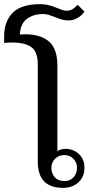

<svg xmlns="http://www.w3.org/2000/svg" viewBox="-61 -900 434 930"><path d="M122 -117V-589Q122 -648 92 -671Q62 -694 -3 -694Q-21 -694 -41 -692V-723Q-41 -797 1 -838.5Q43 -880 134 -880Q172 -880 216 -861Q228 -856 240 -852Q252 -848 262 -848Q276 -848 287.5 -854Q299 -860 315 -877L348 -844Q336 -825 314.5 -813Q293 -801 272 -801Q254 -801 239.5 -805Q225 -809 206 -817Q188 -824 175 -828Q162 -832 146 -832Q102 -832 70 -809Q38 -786 35 -733Q44 -734 61 -734Q135 -734 176 -699Q217 -664 217 -583V-168Q232 -179 259 -179Q278 -179 298.5 -169.5Q319 -160 333.5 -139.5Q348 -119 348 -87Q348 -43 318.5 -16.5Q289 10 244 10Q122 10 122 -117ZM312 -87Q312 -113 294.5 -131Q277 -149 251 -149Q224 -149 206 -131Q188 -113 188 -87Q188 -59 204.5 -41Q221 -23 251 -23Q279 -23 295.5 -41.5Q312 -60 312 -87Z"/></svg>

Font: TavirajRegular
Style: Regular
Weight: 400
Designer: Katatrad Team
Foundry: CadsonDemak
Version: Version 1.000